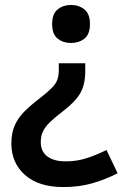

<svg xmlns="http://www.w3.org/2000/svg" viewBox="-20 -565 501 777"><path d="M325 -276Q325 -224 305.5 -189Q286 -154 235 -115Q202 -90 182.5 -71Q163 -52 154 -33.5Q145 -15 145 10Q145 48 171.5 68Q198 88 246 88Q291 88 331 75Q371 62 411 42L456 136Q410 160 356 176Q302 192 237 192Q136 192 81 143Q26 94 26 16Q26 -27 39.5 -57.5Q53 -88 79 -114Q105 -140 143 -169Q174 -193 190.5 -210Q207 -227 212.5 -244Q218 -261 218 -284V-309H325ZM344 -468Q344 -426 321.5 -408.5Q299 -391 267 -391Q236 -391 213.5 -408.5Q191 -426 191 -468Q191 -509 213.5 -527Q236 -545 267 -545Q299 -545 321.5 -527Q344 -509 344 -468Z"/></svg>

Font: Noto Sans Sinhala UI SemiBold
Style: Regular
Weight: 600
Designer: Jelle Bosma - Monotype Design Team
Foundry: Monotype Imaging Inc.
Version: Version 2.006; ttfautohint (v1.8.4.7-5d5b)